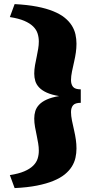

<svg xmlns="http://www.w3.org/2000/svg" viewBox="-20 -831 512 961"><path d="M29.3 45.4Q73.2 38.6 101.3 26.6Q129.4 14.6 145.8 -1.5Q162.1 -17.6 168.2 -36.6Q174.3 -55.7 174.3 -77.1Q174.3 -94.7 171.1 -113.5Q168 -132.3 164.1 -150.9Q159.2 -173.3 155.3 -195.3Q151.4 -217.3 151.4 -237.8Q151.4 -257.3 156.7 -274.9Q162.1 -292.5 176 -307.1Q189.9 -321.8 214.1 -332.8Q238.3 -343.8 275.9 -350.1Q238.3 -356.4 214.1 -367.4Q189.9 -378.4 176 -393.1Q162.1 -407.7 156.7 -425.3Q151.4 -442.9 151.4 -462.4Q151.4 -482.9 155.3 -504.9Q159.2 -526.9 164.1 -549.3Q168 -567.9 171.1 -586.7Q174.3 -605.5 174.3 -623Q174.3 -644 168.2 -663.3Q162.1 -682.6 145.8 -698.7Q129.4 -714.8 101.3 -726.8Q73.2 -738.8 29.3 -745.6L53.2 -810.5Q117.2 -807.1 165 -797.9Q212.9 -788.6 247.3 -774.4Q281.7 -760.3 304 -742.2Q326.2 -724.1 339.4 -703.1Q352.5 -682.1 357.7 -658.9Q362.8 -635.7 362.8 -612.3Q362.8 -589.8 359.6 -567.9Q356.4 -545.9 351.6 -524.9Q345.2 -497.6 340.3 -473.1Q335.4 -448.7 335.4 -430.2Q335.4 -408.7 345.7 -396.2Q356 -383.8 384.3 -383.8V-316.4Q356 -316.4 345.7 -304Q335.4 -291.5 335.4 -270Q335.4 -251.5 340.3 -227.1Q345.2 -202.6 351.6 -175.3Q356.4 -154.3 359.6 -132.3Q362.8 -110.4 362.8 -87.9Q362.8 -64.5 357.7 -41.3Q352.5 -18.1 339.4 2.9Q326.2 23.9 304 42Q281.7 60.1 247.3 74.2Q212.9 88.4 165 97.9Q117.2 107.4 53.2 110.4Z"/></svg>

Font: Goblin One
Style: Regular
Weight: 400
Designer: Riccardo De Franceschi
Foundry: Sorkin Type Co.
Version: Version 1.001